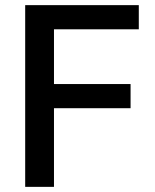

<svg xmlns="http://www.w3.org/2000/svg" viewBox="-20 -727 604 747"><path d="M78 -707H520V-613H190V-400H488V-306H190V0H78Z"/></svg>

Font: 42dot Sans Light SemiBold
Style: Regular
Weight: 600
Version: Version 1.000